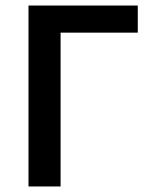

<svg xmlns="http://www.w3.org/2000/svg" viewBox="-20 -674 550 694"><path d="M83 0V-654H478V-556H199V0Z"/></svg>

Font: Giro Semibold
Style: Regular
Weight: 600
Designer: Paul D. Hunt
Foundry: Adobe Systems Incorporated
Version: Version 1.000;PS 1.0;hotconv 1.0.88;makeotf.lib2.5.647800